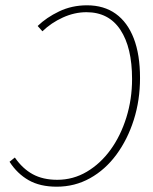

<svg xmlns="http://www.w3.org/2000/svg" viewBox="-20 -692 576 724"><path d="M194 12Q131 12 88 -12.5Q45 -37 16 -82L36 -98Q65 -56 103.5 -35Q142 -14 196 -14Q256 -14 307.5 -44.5Q359 -75 397 -127.5Q435 -180 456.5 -249Q478 -318 478 -394Q478 -513 434 -579.5Q390 -646 306 -646Q261 -646 217 -626Q173 -606 140 -574L122 -594Q155 -626 203 -649Q251 -672 308 -672Q372 -672 416.5 -640Q461 -608 484.5 -547Q508 -486 508 -398Q508 -314 484.5 -240Q461 -166 419 -109Q377 -52 319.5 -20Q262 12 194 12Z"/></svg>

Font: Source Sans 3 VF
Style: Italic
Weight: 200
Italic angle: -11°
Designer: Paul D. Hunt
Foundry: Adobe Systems Incorporated
Version: Version 3.042;hotconv 1.0.118;makeotfexe 2.5.65603